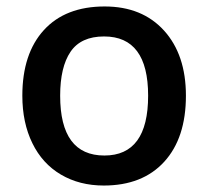

<svg xmlns="http://www.w3.org/2000/svg" viewBox="-20 -570 651 600"><path d="M561 -271Q561 -138.7 493.2 -64.5Q425.3 9.8 304.2 9.8Q228.5 9.8 170.4 -24.4Q112.3 -58.6 81.1 -122.6Q49.8 -186.5 49.8 -271Q49.8 -402.3 117.2 -476.1Q184.6 -549.8 307.1 -549.8Q424.3 -549.8 492.7 -474.4Q561 -398.9 561 -271ZM168 -271Q168 -84 306.2 -84Q442.9 -84 442.9 -271Q442.9 -456.1 305.2 -456.1Q232.9 -456.1 200.4 -408.2Q168 -360.4 168 -271Z"/></svg>

Font: f1_4961           
Style: Regular
Weight: 600
Foundry: Ascender Corporation
Version: Version 1.10